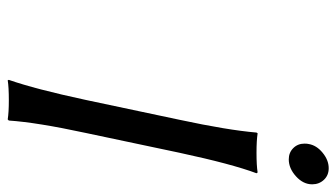

<svg xmlns="http://www.w3.org/2000/svg" viewBox="-208 -665 876 500"><g transform="rotate(90 230.0 -415.0)"><path d="M377.9 -645Q411.1 -645 429.2 -647.9L431.2 -645Q407.2 -581.1 377.9 -444.8L326.2 -200.2Q298.8 -73.2 293.9 0L291 2.9Q272.5 0 241.2 0Q207 0 189 2.9L188 0Q211.9 -68.4 240.2 -200.2L292 -444.8Q318.8 -569.8 325.2 -645L327.1 -647.9Q345.7 -645 377.9 -645ZM355 -780.8Q358.4 -801.3 377.7 -817.1Q397 -833 418 -833Q436.5 -833 448.2 -820.6Q460 -808.1 460 -790Q460 -766.6 439.2 -747.8Q418.5 -729 395 -729Q377.4 -729 365.7 -740.7Q354 -752.4 354 -770Q354 -776.9 355 -780.8Z"/></g></svg>

Font: Linear Smooth
Style: Italic
Weight: 400
Designer: Philipp H. Poll, Flanker
Foundry: Philipp H. Poll, reworked by Flanker
Version: Version 1.061 | FøM Fix